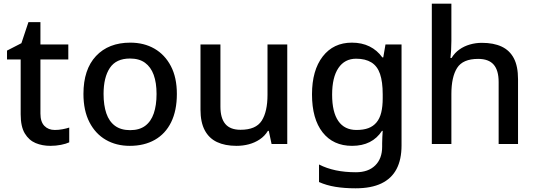

<svg xmlns="http://www.w3.org/2000/svg" viewBox="-20 -780 2904 1040"><path d="M253 10Q209 10 173 -5Q137 -20 114.5 -57Q92 -94 92 -161V-458H18V-506L96 -546L134 -660H199V-539H350V-458H199V-165Q199 -120 220.5 -98Q242 -76 277 -76Q298 -76 319 -80Q340 -84 355 -89V-9Q338 -1 310.5 4.5Q283 10 253 10Z M683 10Q610 10 553.5 -22.5Q497 -55 464.5 -118Q432 -181 432 -271Q432 -404 500 -476.5Q568 -549 686 -549Q760 -549 816.5 -516.5Q873 -484 905.5 -422Q938 -360 938 -271Q938 -181 907 -118Q876 -55 818.5 -22.5Q761 10 683 10ZM685 -75Q735 -75 766.5 -98.5Q798 -122 813 -166Q828 -210 828 -271Q828 -332 812.5 -374.5Q797 -417 765.5 -440Q734 -463 684 -463Q609 -463 575 -412Q541 -361 541 -271Q541 -210 556 -166Q571 -122 603 -98.5Q635 -75 685 -75Z M1261 10Q1199 10 1155.5 -10.5Q1112 -31 1089 -74.5Q1066 -118 1066 -186V-539H1174V-202Q1174 -140 1200.5 -108.5Q1227 -77 1283 -77Q1366 -77 1397.5 -126Q1429 -175 1429 -267V-539H1536V0H1451L1436 -71H1431Q1414 -43 1387 -25Q1360 -7 1328 1.5Q1296 10 1261 10Z M1906 240Q1846 240 1797 232Q1748 224 1708 206V111Q1749 132 1798.5 142.5Q1848 153 1908 153Q1975 153 2012.5 116Q2050 79 2050 15V-4Q2050 -16 2051 -38Q2052 -60 2053 -71H2049Q2023 -31 1982.5 -10.5Q1942 10 1887 10Q1785 10 1727.5 -63Q1670 -136 1670 -269Q1670 -399 1728 -474Q1786 -549 1886 -549Q1940 -549 1981.5 -528.5Q2023 -508 2051 -469H2056L2068 -539H2155V8Q2155 84 2128 135.5Q2101 187 2046 213.5Q1991 240 1906 240ZM1911 -76Q1949 -76 1975.5 -86Q2002 -96 2019.5 -117Q2037 -138 2045 -170.5Q2053 -203 2053 -248V-269Q2053 -337 2038.5 -379.5Q2024 -422 1991.5 -442Q1959 -462 1909 -462Q1847 -462 1813 -411.5Q1779 -361 1779 -267Q1779 -173 1812.5 -124.5Q1846 -76 1911 -76Z M2319 0V-760H2425V-558Q2425 -531 2423.5 -507Q2422 -483 2420 -466H2426Q2443 -494 2468.5 -512Q2494 -530 2525.5 -539Q2557 -548 2590 -548Q2654 -548 2697.5 -527.5Q2741 -507 2763.5 -464Q2786 -421 2786 -351V0H2681V-336Q2681 -399 2654 -430Q2627 -461 2570 -461Q2487 -461 2456 -412Q2425 -363 2425 -271V0Z"/></svg>

Font: Noto Sans Symbols Medium
Style: Regular
Weight: 500
Version: Version 2.002